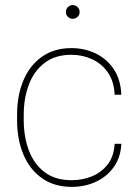

<svg xmlns="http://www.w3.org/2000/svg" viewBox="-20 -728 547 758"><path d="M263.2 -16.6Q304.7 -16.6 342 -31.5Q379.4 -46.4 404.5 -78.1Q429.7 -109.9 432.6 -160.2H459Q456.5 -106.4 429.2 -68.4Q401.9 -30.3 358.4 -10.3Q314.9 9.8 263.2 9.8Q194.8 9.8 146.5 -23.9Q98.1 -57.6 72.8 -117.2Q47.4 -176.8 47.4 -253.9V-274.4Q47.4 -352.1 72.8 -411.4Q98.1 -470.7 146.2 -504.4Q194.3 -538.1 262.2 -538.1Q313.5 -538.1 357.2 -517.3Q400.9 -496.6 428.7 -455.6Q456.5 -414.6 459 -354H432.6Q430.2 -406.7 406 -441.7Q381.8 -476.6 343.8 -494.1Q305.7 -511.7 262.2 -511.7Q197.8 -511.7 156 -479.7Q114.3 -447.8 94 -394Q73.7 -340.3 73.7 -274.4V-253.9Q73.7 -188 94 -134Q114.3 -80.1 156.2 -48.3Q198.2 -16.6 263.2 -16.6ZM240.2 -680.7Q240.2 -691.9 248 -700Q255.9 -708 267.1 -708Q278.3 -708 286.4 -700Q294.4 -691.9 294.4 -680.7Q294.4 -669.4 286.4 -661.6Q278.3 -653.8 267.1 -653.8Q255.9 -653.8 248 -661.6Q240.2 -669.4 240.2 -680.7Z"/></svg>

Font: Vazirmatn RD UI Thin
Style: Regular
Weight: 100
Designer: Saber Rastikerdar
Foundry: Saber Rastikerdar
Version: Version 33.003